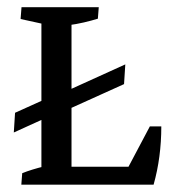

<svg xmlns="http://www.w3.org/2000/svg" viewBox="-20 -503 480 523"><path d="M17.6 -142.1 21 -195.8 136.7 -248 140.6 -245.6 321.3 -327.6 317.9 -273.9 140.6 -193.8 136.7 -196.3ZM92.8 -7.3V-476.6H174.8V-7.3ZM133.8 0V-48.8H378.4L398.4 0ZM398.4 0 317.9 -25.9 388.2 -158.7H419.4Q419.4 -74.2 398.4 0ZM249 -483.4 246.6 -452.1Q229.5 -446.8 208.5 -441.9Q187.5 -437 165 -434.1L174.8 -469.7V-401.4H92.8V-469.7L101.1 -437L36.1 -451.2L38.6 -483.4ZM38.1 0 40.5 -31.2Q65.9 -41.5 102.5 -50.3L92.8 -13.7V-82H174.8V-13.7L166.5 -46.4L231.4 -32.2L229 0Z"/></svg>

Font: Markazi Text
Style: Regular
Weight: 400
Designer: Borna Izadpanah (Arabic designer), Fiona Ross (Arabic design director) and Florian Runge (Latin designer)
Foundry: Borna Izadpanah and Florian Runge
Version: Version 1.000